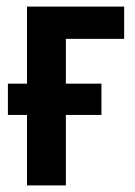

<svg xmlns="http://www.w3.org/2000/svg" viewBox="-20 -563 411 583"><path d="M357 -543V-445H180V-309H288V-214H180V0H62V-214H4V-309H62V-543Z"/></svg>

Font: Avrile Sans Condensed SemiBold
Style: Regular
Weight: 600
Width: 3
Designer: Monotype Design Team
Foundry: Monotype Imaging Inc.
Version: Version 2.001;September 10, 2019;FontCreator 11.5.0.2425 64-